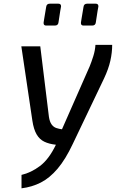

<svg xmlns="http://www.w3.org/2000/svg" viewBox="-20 -787 630 1044"><path d="M97 237V164Q149 152 197.5 115.5Q246 79 284 0Q247 -4 221 -16.5Q195 -29 179 -56.5Q163 -84 156 -131L96 -535H199L246 -152Q250 -125 260.5 -110.5Q271 -96 286 -91Q301 -86 317 -84L468 -427Q478 -452 487.5 -482Q497 -512 499 -543H590Q590 -501 580 -456.5Q570 -412 546 -361L376 -5Q336 80 293 130.5Q250 181 202 205.5Q154 230 97 237ZM434 -648Q420 -648 420 -662Q420 -663 420.5 -667Q421 -671 424 -689Q427 -707 434 -749Q436 -767 454 -767H500Q515 -767 515 -753Q515 -753 514.5 -749Q514 -745 510.5 -727Q507 -709 501 -665Q499 -648 481 -648ZM231 -648Q217 -648 217 -662Q217 -663 217.5 -667Q218 -671 221 -689Q224 -707 231 -749Q233 -767 251 -767H297Q312 -767 312 -753Q312 -753 311.5 -749Q311 -745 307.5 -727Q304 -709 298 -665Q296 -648 278 -648Z"/></svg>

Font: Exo Thin Medium
Style: Italic
Weight: 500
Italic angle: -9°
Version: Version 2.000